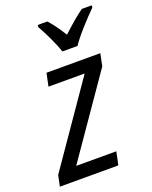

<svg xmlns="http://www.w3.org/2000/svg" viewBox="-169 -844 729 922"><g transform="rotate(-20 195.0 -383.0)"><path d="M-14 -56 272 -470H87L101 -536H376L363 -473L82 -67H287L273 0H-26ZM139 -755 140 -766H189Q218 -735 256 -674Q320 -734 365 -766H416L415 -755Q384 -725 343.5 -679.5Q303 -634 285 -606H208Q198 -636 177.5 -680Q157 -724 139 -755Z"/></g></svg>

Font: Noto Sans UI Narrow
Style: Italic
Weight: 400
Width: 4
Italic angle: -12°
Designer: Monotype Design Team
Foundry: Monotype Imaging Inc.
Version: Version 1.001